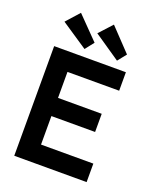

<svg xmlns="http://www.w3.org/2000/svg" viewBox="-168 -1048 961 1152"><g transform="rotate(20 312.5 -472.0)"><path d="M64 0V-700H522V-582H192V-416H471V-300H192V-118H526V0ZM448 -747 281 -861 357 -944 492 -802ZM147 -943 285 -802 241 -746 72 -859Z"/></g></svg>

Font: Our Lexend Medium
Style: Regular
Weight: 500
Designer: Bonnie Shaver-Troup, Thomas Jockin
Foundry: Lexend
Version: Version 1.007